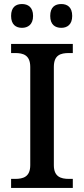

<svg xmlns="http://www.w3.org/2000/svg" viewBox="-20 -932 416 952"><path d="M284 -794C313 -794 338 -810 338 -853C338 -897 313 -912 284 -912C253 -912 229 -897 229 -853C229 -810 253 -794 284 -794ZM89 -794C118 -794 144 -810 144 -853C144 -897 118 -912 89 -912C59 -912 35 -897 35 -853C35 -810 59 -794 89 -794ZM35 0H341V-45H322C281 -45 247 -56 247 -113V-600C247 -659 280 -669 322 -669H341V-714H35V-669H55C95 -669 130 -659 130 -600V-113C130 -55 95 -45 55 -45H35Z"/></svg>

Font: Noto Serif Malayalam Medium
Style: Regular
Weight: 500
Designer: Indian type Foundry, Jelle Bosma, Monotype Design Team
Foundry: Monotype Imaging Inc.
Version: Version 2.104